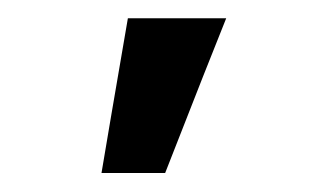

<svg xmlns="http://www.w3.org/2000/svg" viewBox="-20 -794 344 206"><path d="M88.9 -608.4Q95.7 -649.4 117.2 -774.4Q143.6 -774.4 222.7 -774.4Q206.1 -733.4 157.2 -608.4Q139.6 -608.4 88.9 -608.4Z"/></svg>

Font: DeepSea
Style: Medium
Weight: 500
Designer: Stem
Version: Version 3.019;git-0a5106e0b